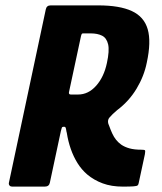

<svg xmlns="http://www.w3.org/2000/svg" viewBox="-20 -693 601 713"><path d="M25 0Q19 0 15.5 -4Q12 -8 13 -14L150 -658Q153 -673 168 -673H345Q424 -673 469.5 -652Q515 -631 528.5 -584.5Q542 -538 525 -460Q515 -410 487 -363.5Q459 -317 415 -284Q397 -269 386.5 -256.5Q376 -244 386 -224Q391 -210 397 -197Q403 -184 411 -174Q419 -164 430 -156Q443 -147 461 -142Q479 -137 506 -137Q517 -137 518.5 -134.5Q520 -132 518 -120L495 -13Q494 -7 491 -4.5Q488 -2 476 -1Q464 0 436 0Q394 0 361.5 -12Q329 -24 304 -45Q283 -63 268 -87Q253 -111 243 -139.5Q233 -168 228 -200Q227 -202 225.5 -212Q224 -222 220 -222H214Q211 -222 209.5 -218.5Q208 -215 206 -206L165 -14Q162 0 146 0ZM236 -350Q235 -342 243 -342H270Q308 -342 337 -374.5Q366 -407 377 -459Q387 -505 381.5 -528.5Q376 -552 359 -560.5Q342 -569 317 -569H290Q286 -569 284.5 -568Q283 -567 281 -560Z"/></svg>

Font: Glory ExtraBold
Style: Italic
Weight: 800
Italic angle: -12°
Version: Version 1.011